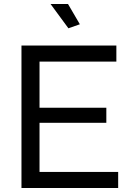

<svg xmlns="http://www.w3.org/2000/svg" viewBox="-20 -937 646 957"><path d="M569 -80V0H87V-710H560V-630H177V-400H510V-325H177V-80ZM232 -917H319L378 -816L321 -796Z"/></svg>

Font: PTCRaleway Medium
Style: Regular
Weight: 500
Designer: Matt McInerney, Pablo Impallari, Rodrigo Fuenzalida
Foundry: Matt McInerney, Pablo Impallari, Rodrigo Fuenzalida
Version: Version 3.000g; ttfautohint (v1.5) -l 8 -r 28 -G 28 -x 14 -D